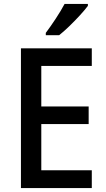

<svg xmlns="http://www.w3.org/2000/svg" viewBox="-20 -1054 544 981"><path d="M449 -93H87V-807H449V-717H191V-510H433V-420H191V-184H449ZM429 -1024Q415 -1005 389 -976.5Q363 -948 334 -920Q305 -892 282 -874H214V-886Q238 -918 265 -959Q292 -1000 310 -1034H429Z"/></svg>

Font: Noto Sans Telugu UI SemiCondensed Medium
Style: Regular
Weight: 500
Width: 4
Designer: Jelle Bosma - Monotype Design Team
Foundry: Monotype Imaging Inc.
Version: Version 2.005; ttfautohint (v1.8.4.7-5d5b)